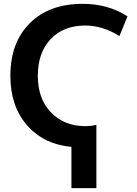

<svg xmlns="http://www.w3.org/2000/svg" viewBox="-20 -760 713 1000"><path d="M424 -627Q311 -627 244 -556.5Q177 -486 177 -365Q177 -245 246 -174Q315 -103 424 -103Q455 -103 482 -110V220H352V5Q206 -9 120 -108.5Q34 -208 34 -365Q34 -538 135 -639Q236 -740 411 -740Q543 -740 644 -675L602 -572Q515 -627 424 -627Z"/></svg>

Font: Mplus 1p Bold
Style: Bold
Weight: 700
Version: Version 1.061